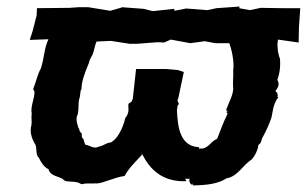

<svg xmlns="http://www.w3.org/2000/svg" viewBox="-20 -555 938 587"><path d="M81 -281C89 -280 84 -279 82 -282L85 -276C88 -260 72 -228 77 -209C75 -193 78 -185 76 -172C71 -154 75 -134 88 -113C93 -106 89 -79 98 -74C105 -60 115 -43 128 -38C134 -16 158 -17 173 -7C179 4 204 -3 221 4C229 9 233 8 233 8C238 5 255 6 272 6C272 6 269 4 276 6C299 4 330 -13 361 -17C374 -41 390 -56 418 -86C412 -88 415 -77 413 -88C437 -36 478 2 550 -1C544 -12 549 -6 545 -9C554 -9 557 -6 561 -10C554 2 557 -2 559 -5C559 7 565 8 568 11C572 2 561 1 569 5C569 12 573 6 570 12C606 11 648 9 677 -13C667 -4 683 -15 675 -10C708 -18 721 -48 746 -65C753 -68 769 -94 770 -112C781 -118 778 -129 784 -137C795 -157 803 -176 809 -193C814 -208 813 -235 831 -258C832 -261 823 -257 829 -262C828 -272 829 -269 822 -277C837 -295 831 -303 828 -311C838 -340 837 -360 836 -375C830 -390 826 -416 830 -434L893 -425L894 -472L898 -530H842L777 -531L744 -524L711 -530L713 -535L642 -530L614 -524L549 -529L513 -522V-528L447 -521L419 -528L352 -533V-532L317 -522L250 -533H221L192 -531L93 -530L92 -508L80 -461L71 -433L128 -435C114 -404 116 -380 105 -346C95 -328 93 -314 81 -281ZM275 -428 319 -430 377 -421H398L462 -426L482 -425L502 -434L562 -423L606 -429L638 -423H681C687 -408 697 -368 693 -340C694 -320 691 -302 693 -284C692 -263 683 -250 671 -218C676 -216 678 -215 672 -213C677 -204 679 -211 676 -208C660 -175 651 -148 644 -131C620 -120 617 -98 589 -101C591 -99 586 -99 589 -105C530 -107 523 -167 521 -219C524 -232 520 -229 527 -237C528 -237 519 -248 525 -254L542 -335L523 -341L489 -344H396L386 -253L382 -244L373 -238C370 -229 379 -213 363 -194C355 -159 336 -126 317 -119C306 -119 298 -110 283 -107C266 -98 255 -111 243 -112C237 -112 238 -131 232 -133C232 -133 229 -134 230 -147C218 -156 225 -163 220 -163C213 -184 212 -196 218 -206C222 -230 218 -238 223 -255C226 -263 225 -282 229 -281C229 -308 241 -336 252 -363C255 -379 262 -381 266 -397C269 -408 271 -418 275 -428Z"/></svg>

Font: Asimov Print
Style: DIt
Weight: 250
Width: 0
Designer: Google
Version: Version 2.000980: 2014